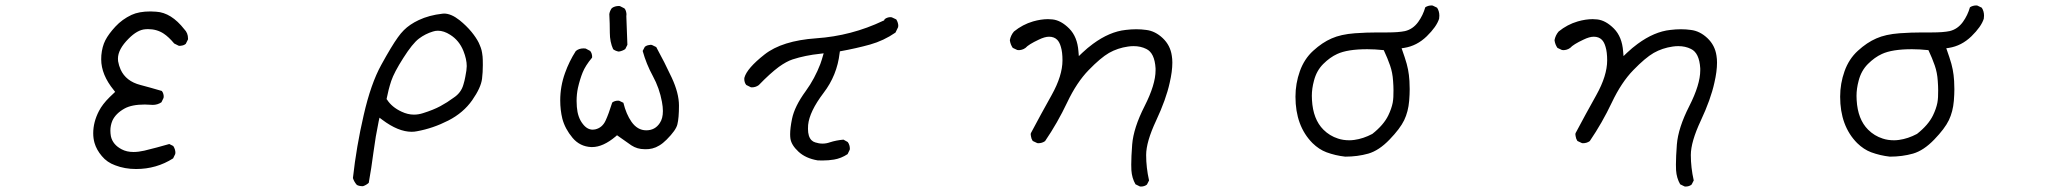

<svg xmlns="http://www.w3.org/2000/svg" viewBox="-20 -562 7540 705"><path d="M670.4 -420.4Q670.4 -440.9 656.7 -454.6Q608.9 -515.6 553.7 -519Q542.5 -520 532.7 -520Q490.2 -520 462.9 -507.3Q428.7 -491.2 403.8 -464.4Q378.9 -437.5 366.9 -414.3Q355 -391.1 352.1 -358.9Q351.6 -352.1 351.6 -344.2Q351.6 -287.6 397.9 -231L402.8 -224.6Q389.6 -212.4 382.8 -205.6Q356 -179.2 343.3 -154.3Q322.3 -113.8 322.3 -72.8Q322.3 -53.7 327.1 -37.1Q334.5 -11.7 354 11.2Q373 34.2 402.8 44.9Q438 58.6 479.5 58.6Q554.7 58.6 615.7 19.5L623.5 3.4Q624 1.5 624 -2.4Q624 -6.3 622.3 -12.7Q620.6 -19 616.2 -25.9L601.6 -33.2Q556.2 -20 509.8 -8.8Q488.3 -3.9 470.2 -3.9Q445.3 -3.9 426.8 -13.7Q394 -30.8 387.2 -61.5Q385.3 -72.3 385.3 -82.5Q385.3 -101.1 392.6 -118.7Q404.8 -145.5 437.5 -163.6Q463.9 -178.2 511.7 -178.2Q522.5 -178.2 534.7 -177.2Q537.6 -176.8 540.5 -176.8Q558.6 -176.8 572.8 -186.5L580.6 -202.6Q581.1 -204.6 581.1 -208.3Q581.1 -211.9 579.6 -217.5Q578.1 -223.1 574.2 -228Q529.3 -241.2 495.6 -250Q442.4 -263.7 422.9 -306.6Q416.5 -320.8 413.6 -337.4Q413.1 -342.3 413.1 -346.7Q413.1 -380.9 452.1 -419.9Q484.4 -452.6 513.7 -454.6Q518.6 -455.1 522.9 -455.1Q556.2 -455.1 581.1 -438.5Q599.6 -426.3 619.6 -402.3L636.2 -394Q638.2 -393.6 640.6 -393.6Q643.1 -393.6 647 -394.5Q655.3 -395.5 662.1 -400.9L670.4 -417.5Q670.4 -418.9 670.4 -420.4Z M1310.5 121.6Q1311.5 121.6 1313 121.6Q1324.7 117.7 1334 109.4Q1343.8 55.2 1351.3 -2.9Q1358.9 -61 1370.6 -117.2L1373.5 -129.9L1383.8 -122.1Q1442.4 -78.1 1491.7 -78.1Q1501.5 -78.1 1511.2 -80.1Q1570.3 -90.8 1626.5 -119.6Q1681.6 -147.9 1713.9 -194.1Q1746.1 -240.2 1750 -272.9Q1752.9 -296.4 1752.9 -323.2Q1752.9 -346.2 1752 -354.5Q1751 -362.8 1750.2 -367.7Q1749.5 -372.6 1748.3 -377.4Q1747.1 -382.3 1745.4 -387Q1743.7 -391.6 1741.7 -396.2Q1739.7 -400.9 1737.8 -405.3Q1728.5 -423.8 1711.4 -444.8Q1692.4 -467.8 1667.5 -487.8Q1636.7 -512.2 1610.4 -512.2Q1607.4 -512.2 1604.5 -511.7Q1555.7 -506.3 1517.6 -488.3Q1484.4 -472.7 1462.9 -451.2Q1451.2 -439.5 1440.9 -424.8Q1418 -393.1 1379.9 -323.7Q1341.8 -254.9 1315.4 -139.2Q1288.6 -23.9 1275.9 91.8Q1280.3 106 1290.5 117.2Q1299.3 121.6 1310.5 121.6ZM1645.5 -203.1Q1645.5 -203.1 1645.5 -203.1ZM1500 -141.1Q1477.5 -141.1 1454.6 -151.9Q1418.9 -168.5 1401.4 -195.8L1399.4 -198.2Q1406.2 -233.4 1416.5 -264.6Q1427.2 -296.4 1460.9 -349.1Q1494.6 -402.3 1518.3 -420.2Q1542 -438 1569.8 -446.3Q1578.6 -449.2 1587.9 -449.2Q1609.9 -449.2 1633.3 -434.1Q1666 -413.6 1681.6 -375Q1693.8 -344.2 1693.8 -319.3Q1693.8 -305.7 1688.5 -279.8Q1686 -265.6 1681.6 -251.5Q1673.3 -221.2 1645.5 -203.1Q1622.6 -186 1596.7 -172.1Q1570.8 -158.2 1533.2 -146.5Q1516.6 -141.1 1500 -141.1Z M2217.3 -510.3Q2219.2 -475.6 2219.2 -441.9Q2219.2 -408.2 2231.4 -381.3Q2240.2 -374.5 2252 -372.6Q2265.1 -374.5 2275.9 -381.8L2283.7 -397.5L2279.8 -502.9Q2280.3 -506.3 2280.3 -508.5Q2280.3 -510.7 2280 -513.4Q2279.8 -516.1 2278.8 -519.5Q2277.3 -526.4 2272.9 -531.2L2256.3 -539.6Q2254.4 -540 2252.4 -540Q2237.3 -540 2226.6 -532.2Q2219.2 -522.5 2217.3 -510.3ZM2347.2 -14.2Q2349.1 -14.2 2352.8 -14.2Q2356.4 -14.2 2362.3 -14.6Q2368.2 -15.1 2375 -16.8Q2381.8 -18.6 2388.2 -21.2Q2394.5 -23.9 2400.9 -27.8Q2414.1 -35.6 2427.7 -49.3Q2462.4 -84 2467.3 -105.5Q2473.1 -128.9 2473.1 -174.3Q2473.1 -219.7 2446.5 -276.9Q2419.9 -334 2389.6 -389.2L2373.5 -397Q2371.6 -397.5 2369.1 -397.5Q2366.7 -397.5 2362.8 -396.5Q2354.5 -395.5 2347.7 -390.1L2339.8 -375Q2353 -327.1 2377.2 -282.7Q2401.4 -238.3 2410.6 -188Q2414.1 -169.4 2414.1 -154.3Q2414.1 -127 2402.8 -110.4Q2385.3 -83.5 2353 -83.5Q2320.8 -83.5 2298.8 -114.7Q2279.3 -142.6 2269 -184.6L2253.9 -191.9Q2252 -192.4 2250 -192.4Q2236.8 -192.4 2228 -185.5Q2214.4 -142.1 2203.6 -119.1Q2191.4 -92.8 2165.5 -86.9Q2161.1 -85.9 2156.7 -85.9Q2135.7 -85.9 2119.6 -107.4Q2101.1 -130.9 2098.1 -169.4Q2097.2 -180.7 2097.2 -191.4Q2097.2 -216.3 2102.1 -239.3Q2109.4 -271 2119.4 -295.9Q2129.4 -320.8 2153.8 -350.1Q2154.3 -351.6 2154.3 -352.5Q2154.3 -366.2 2147 -375L2130.4 -383.8Q2126 -384.3 2122.6 -384.3Q2105.5 -384.3 2094.2 -374.5Q2069.8 -336.4 2054.7 -293.9Q2037.1 -245.1 2037.1 -193.4Q2037.1 -157.7 2044.9 -126Q2054.7 -88.9 2082.5 -55.7Q2109.4 -23.9 2150.9 -22Q2152.3 -22 2154.3 -22Q2194.3 -22 2240.7 -61L2245.6 -65.4Q2275.4 -43.9 2298.3 -28.3Q2319.8 -14.2 2346.7 -14.2Z M2881.3 -69.3Q2881.3 -60.5 2882.3 -53.2Q2885.7 -29.3 2912.1 -4.9Q2938.5 19.5 2982.4 26.9Q2991.2 27.3 3000 27.3Q3022.5 27.3 3042.5 23.9Q3068.8 19.5 3092.3 3.9L3100.1 -12.2Q3100.6 -14.2 3100.6 -15.6Q3100.6 -29.8 3092.8 -40.5L3077.1 -49.3Q3050.3 -46.9 3027.8 -39.6Q3014.2 -34.7 3000.5 -34.7Q2986.8 -34.7 2973.6 -39.1Q2965.3 -41.5 2959.5 -47.4Q2946.8 -60.5 2946.8 -88.9Q2946.8 -95.7 2947.3 -103Q2952.1 -152.3 3003.9 -220.7Q3053.7 -285.6 3063 -367.2L3064 -373.5Q3124 -384.3 3174.6 -398.4Q3225.1 -412.6 3268.1 -442.4L3277.8 -462.4Q3278.3 -464.4 3278.3 -468.3Q3278.3 -472.2 3276.6 -478.3Q3274.9 -484.4 3271 -490.7L3254.4 -498.5Q3252.4 -499 3248.5 -499Q3244.6 -499 3239 -497.3Q3233.4 -495.6 3228.5 -491.7L3226.1 -486.8L3223.1 -485.8Q3106.4 -430.2 2977.1 -421.4Q2851.6 -412.6 2787.1 -361.8Q2722.7 -311 2713.4 -276.9Q2712.9 -274.4 2712.9 -272.5Q2712.9 -258.8 2720.2 -250L2736.8 -241.7Q2738.8 -241.2 2740.2 -241.2Q2754.9 -241.2 2766.1 -249.5Q2807.1 -292 2839.8 -316.4Q2867.7 -336.4 2890.1 -343.8Q2936.5 -358.9 2992.2 -364.7L3004.4 -366.2Q2997.1 -340.3 2992.2 -327.1Q2987.3 -314 2981.4 -301.3Q2975.6 -288.6 2968.8 -275.9Q2955.6 -251 2938.5 -227.5Q2897.5 -171.4 2888.2 -125.5Q2881.3 -91.8 2881.3 -69.3Z M4199.2 100.6Q4188.5 53.2 4188.5 7.3Q4188.5 -41 4225.1 -119.1Q4261.7 -197.3 4274.9 -257.8Q4284.7 -299.8 4284.7 -332Q4284.7 -345.7 4282.7 -357.4Q4277.3 -395.5 4249.5 -421.9Q4221.7 -448.2 4188.5 -452.1Q4170.9 -454.6 4152.1 -454.6Q4133.3 -454.6 4113.3 -452.1Q4054.2 -445.8 3993.2 -400.9Q3973.1 -386.2 3954.1 -368.2L3941.4 -356L3939.9 -373.5Q3936 -426.8 3906.2 -457Q3876 -487.3 3844.7 -490.7Q3836.9 -491.7 3828.1 -491.7Q3802.7 -491.7 3773.4 -483.4Q3734.9 -472.2 3703.1 -446.3Q3691.4 -432.6 3688 -414.6Q3689.9 -398.9 3698.7 -386.2L3715.3 -378.4Q3717.3 -377.9 3721.4 -377.9Q3725.6 -377.9 3732.2 -379.6Q3738.8 -381.3 3745.6 -386.2Q3756.8 -398.9 3794.4 -416.5Q3816.4 -427.2 3832 -427.2Q3850.6 -427.2 3861.8 -416Q3870.6 -407.2 3875.5 -389.6Q3881.3 -370.6 3881.3 -340.3Q3881.3 -284.2 3841.6 -213.1Q3801.8 -142.1 3765.1 -72.8Q3764.6 -70.8 3764.6 -68.1Q3764.6 -65.4 3765.6 -61.5Q3766.6 -52.7 3772 -44.4L3788.6 -36.6Q3790.5 -36.1 3792 -36.1Q3806.6 -36.1 3817.4 -43.9Q3863.3 -111.3 3898.4 -185.5Q3933.6 -259.8 3977.5 -304.7Q4021 -349.6 4052.2 -367.7Q4084 -385.7 4122.1 -391.1Q4132.3 -392.6 4142.6 -392.6Q4168.5 -392.6 4189 -382.3Q4219.7 -367.7 4223.1 -311Q4223.1 -307.6 4223.1 -303.7Q4223.1 -251.5 4182.6 -171.9Q4142.1 -92.3 4137.2 -31.2Q4133.8 13.7 4133.8 42.5Q4133.8 54.2 4134.3 63Q4136.2 91.8 4149.4 114.7L4165.5 122.6Q4167.5 123 4168.9 123Q4182.6 123 4191.4 115.7Z M4953.1 -48.3Q4942.9 -46.9 4935.1 -46.9Q4911.6 -46.9 4893.1 -53.2Q4862.3 -63 4839.4 -85.9Q4801.3 -124 4797.4 -194.8Q4796.9 -201.2 4796.9 -210Q4796.9 -236.8 4804.7 -265.6Q4814 -302.2 4838.6 -326.9Q4863.3 -351.6 4890.1 -363.8Q4927.7 -381.3 5000.5 -381.3Q5027.8 -381.3 5061 -377.9Q5075.2 -347.7 5084.2 -321.5Q5093.3 -295.4 5095.2 -265.1Q5096.7 -245.6 5096.7 -230.7Q5096.7 -215.8 5096.2 -205.6Q5095.7 -195.3 5093.8 -184.6Q5089.4 -162.6 5077.6 -138.2Q5060.5 -103 5019 -70.3Q4985.8 -52.7 4953.1 -48.3ZM5073.7 -442.9H5038.6Q4997.6 -442.9 4955.1 -439.9Q4903.3 -436 4869.6 -420.9Q4835.4 -406.2 4801.8 -375.5Q4769 -345.7 4752.9 -300.5Q4736.8 -255.4 4736.8 -207Q4736.8 -99.6 4799.3 -36.6Q4823.2 -13.2 4850.6 -2.9Q4883.8 9.3 4919.4 13.2Q4964.8 13.2 5004.4 2Q5043.5 -9.3 5082.3 -49.6Q5121.1 -89.8 5136 -120.8Q5150.9 -151.9 5154.3 -191.9Q5156.2 -216.3 5156.2 -234.4Q5156.2 -252.4 5155.3 -264.6Q5154.3 -276.9 5153.3 -286.6Q5150.9 -306.6 5145.3 -327.4Q5139.6 -348.1 5126.5 -384.8L5136.2 -386.2Q5182.6 -393.6 5218.8 -428.7Q5254.9 -463.9 5264.2 -493.2Q5265.1 -498.5 5265.1 -504.4Q5265.1 -521 5256.8 -533.7L5240.7 -541.5Q5238.8 -542 5237.3 -542Q5223.6 -542 5213.4 -535.2Q5205.1 -505.9 5187.5 -481.4Q5168 -454.6 5138.7 -447.8Q5115.2 -442.9 5073.7 -442.9Z M6199.2 100.6Q6188.5 53.2 6188.5 7.3Q6188.5 -41 6225.1 -119.1Q6261.7 -197.3 6274.9 -257.8Q6284.7 -299.8 6284.7 -332Q6284.7 -345.7 6282.7 -357.4Q6277.3 -395.5 6249.5 -421.9Q6221.7 -448.2 6188.5 -452.1Q6170.9 -454.6 6152.1 -454.6Q6133.3 -454.6 6113.3 -452.1Q6054.2 -445.8 5993.2 -400.9Q5973.1 -386.2 5954.1 -368.2L5941.4 -356L5939.9 -373.5Q5936 -426.8 5906.2 -457Q5876 -487.3 5844.7 -490.7Q5836.9 -491.7 5828.1 -491.7Q5802.7 -491.7 5773.4 -483.4Q5734.9 -472.2 5703.1 -446.3Q5691.4 -432.6 5688 -414.6Q5689.9 -398.9 5698.7 -386.2L5715.3 -378.4Q5717.3 -377.9 5721.4 -377.9Q5725.6 -377.9 5732.2 -379.6Q5738.8 -381.3 5745.6 -386.2Q5756.8 -398.9 5794.4 -416.5Q5816.4 -427.2 5832 -427.2Q5850.6 -427.2 5861.8 -416Q5870.6 -407.2 5875.5 -389.6Q5881.3 -370.6 5881.3 -340.3Q5881.3 -284.2 5841.6 -213.1Q5801.8 -142.1 5765.1 -72.8Q5764.6 -70.8 5764.6 -68.1Q5764.6 -65.4 5765.6 -61.5Q5766.6 -52.7 5772 -44.4L5788.6 -36.6Q5790.5 -36.1 5792 -36.1Q5806.6 -36.1 5817.4 -43.9Q5863.3 -111.3 5898.4 -185.5Q5933.6 -259.8 5977.5 -304.7Q6021 -349.6 6052.2 -367.7Q6084 -385.7 6122.1 -391.1Q6132.3 -392.6 6142.6 -392.6Q6168.5 -392.6 6189 -382.3Q6219.7 -367.7 6223.1 -311Q6223.1 -307.6 6223.1 -303.7Q6223.1 -251.5 6182.6 -171.9Q6142.1 -92.3 6137.2 -31.2Q6133.8 13.7 6133.8 42.5Q6133.8 54.2 6134.3 63Q6136.2 91.8 6149.4 114.7L6165.5 122.6Q6167.5 123 6168.9 123Q6182.6 123 6191.4 115.7Z M6953.1 -48.3Q6942.9 -46.9 6935.1 -46.9Q6911.6 -46.9 6893.1 -53.2Q6862.3 -63 6839.4 -85.9Q6801.3 -124 6797.4 -194.8Q6796.9 -201.2 6796.9 -210Q6796.9 -236.8 6804.7 -265.6Q6814 -302.2 6838.6 -326.9Q6863.3 -351.6 6890.1 -363.8Q6927.7 -381.3 7000.5 -381.3Q7027.8 -381.3 7061 -377.9Q7075.2 -347.7 7084.2 -321.5Q7093.3 -295.4 7095.2 -265.1Q7096.7 -245.6 7096.7 -230.7Q7096.7 -215.8 7096.2 -205.6Q7095.7 -195.3 7093.8 -184.6Q7089.4 -162.6 7077.6 -138.2Q7060.5 -103 7019 -70.3Q6985.8 -52.7 6953.1 -48.3ZM7073.7 -442.9H7038.6Q6997.6 -442.9 6955.1 -439.9Q6903.3 -436 6869.6 -420.9Q6835.4 -406.2 6801.8 -375.5Q6769 -345.7 6752.9 -300.5Q6736.8 -255.4 6736.8 -207Q6736.8 -99.6 6799.3 -36.6Q6823.2 -13.2 6850.6 -2.9Q6883.8 9.3 6919.4 13.2Q6964.8 13.2 7004.4 2Q7043.5 -9.3 7082.3 -49.6Q7121.1 -89.8 7136 -120.8Q7150.9 -151.9 7154.3 -191.9Q7156.2 -216.3 7156.2 -234.4Q7156.2 -252.4 7155.3 -264.6Q7154.3 -276.9 7153.3 -286.6Q7150.9 -306.6 7145.3 -327.4Q7139.6 -348.1 7126.5 -384.8L7136.2 -386.2Q7182.6 -393.6 7218.8 -428.7Q7254.9 -463.9 7264.2 -493.2Q7265.1 -498.5 7265.1 -504.4Q7265.1 -521 7256.8 -533.7L7240.7 -541.5Q7238.8 -542 7237.3 -542Q7223.6 -542 7213.4 -535.2Q7205.1 -505.9 7187.5 -481.4Q7168 -454.6 7138.7 -447.8Q7115.2 -442.9 7073.7 -442.9Z"/></svg>

Font: NaikaiFont
Style: Light
Weight: 300
Version: Version 1.89